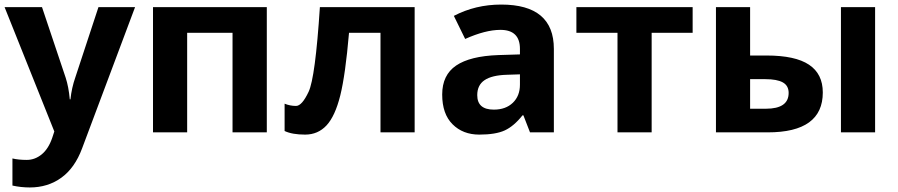

<svg xmlns="http://www.w3.org/2000/svg" viewBox="-20 -577 3913 837"><path d="M109.9 240.2Q71.3 240.2 34.2 231.9V113.8Q61 120.1 96.7 120.1Q132.3 120.1 161.9 95.9Q191.4 71.8 208 22.9L216.8 -3.9L0 -545.9H163.1L266.1 -238.8Q279.3 -198.7 284.2 -144H287.1Q292.5 -194.3 308.1 -238.8L409.2 -545.9H568.8L337.9 69.8Q306.2 155.3 247.3 197.8Q188.5 240.2 109.9 240.2Z M1143.1 -545.9V0H993.7V-434.1H795.9V0H647V-545.9Z M1787.6 0H1638.7V-434.1H1501.5Q1485.8 -251 1463.4 -160.9Q1440.9 -70.8 1403.6 -30.5Q1366.2 9.8 1310.1 9.8Q1253.9 9.8 1220.7 -5.9V-125Q1244.6 -115.2 1270.5 -115.2Q1296.4 -115.2 1325.4 -177Q1354.5 -238.8 1374.5 -545.9H1787.6Z M2060.5 -162.1Q2060.5 -99.1 2132.8 -99.1Q2184.6 -99.1 2215.6 -128.9Q2246.6 -158.7 2246.6 -208V-252.9L2189 -251Q2124 -249 2092.3 -227.5Q2060.5 -206.1 2060.5 -162.1ZM2151.9 -336.9 2246.6 -339.8V-363.8Q2246.6 -446.8 2161.6 -446.8Q2096.2 -446.8 2007.8 -407.2L1958.5 -507.8Q2052.7 -557.1 2165 -557.1Q2394.5 -557.1 2394.5 -363.8V0H2290.5L2261.7 -74.2H2257.8Q2220.2 -26.9 2180.4 -8.5Q2140.6 9.8 2069.3 9.8Q1998 9.8 1952.9 -35.2Q1907.7 -80.1 1907.7 -165Q1907.7 -250 1968.5 -291.3Q2029.3 -332.5 2151.9 -336.9Z M2999.5 -545.9V-434.1H2820.8V0H2671.9V-434.1H2492.7V-545.9Z M3794.9 0H3646V-545.9H3794.9ZM3418 -171.9Q3418 -203.6 3392.6 -217.8Q3367.2 -231.9 3316.9 -231.9H3250V-103H3318.8Q3418 -103 3418 -171.9ZM3566.9 -173.8Q3566.9 0 3327.1 0H3101.1V-545.9H3250V-335H3321.8Q3446.8 -335 3506.8 -294.9Q3566.9 -254.9 3566.9 -173.8Z"/></svg>

Font: NotoSans-Bold
Style: Bold
Weight: 700
Designer: Monotype Design team
Foundry: Monotype Imaging Inc.
Version: Version 1.04